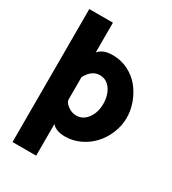

<svg xmlns="http://www.w3.org/2000/svg" viewBox="-218 -825 1036 1154"><g transform="rotate(30 300.0 -248.5)"><path d="M311 26.9Q273.9 26.9 249.8 15.6Q225.6 4.4 219.2 -7.8V212.9H55.2V-710H219.2V-502.9Q228.5 -517.1 252.9 -529.1Q277.3 -541 318.8 -541Q376 -541 425.5 -515.6Q475.1 -490.2 507.6 -449.5Q540 -408.7 558.6 -357.9Q577.1 -307.1 577.1 -255.9Q577.1 -200.7 555.7 -148.7Q534.2 -96.7 498.5 -58.1Q462.9 -19.5 413.6 3.7Q364.3 26.9 311 26.9ZM309.1 -397.9Q253.9 -397.9 219.2 -332V-176.8Q219.2 -157.2 247.1 -136.7Q274.9 -116.2 306.2 -116.2Q352.5 -116.2 382.8 -157Q413.1 -197.8 413.1 -258.8Q413.1 -317.4 385 -357.7Q356.9 -397.9 309.1 -397.9Z"/></g></svg>

Font: Rawline ExtraBold
Style: Regular
Weight: 800
Designer: Matt McInerney, Pablo Impallari, Rodrigo Fuenzalida
Foundry: Matt McInerney, Pablo Impallari, Rodrigo Fuenzalida
Version: Version 4.020;PS 004.020;hotconv 1.0.88;makeotf.lib2.5.64775